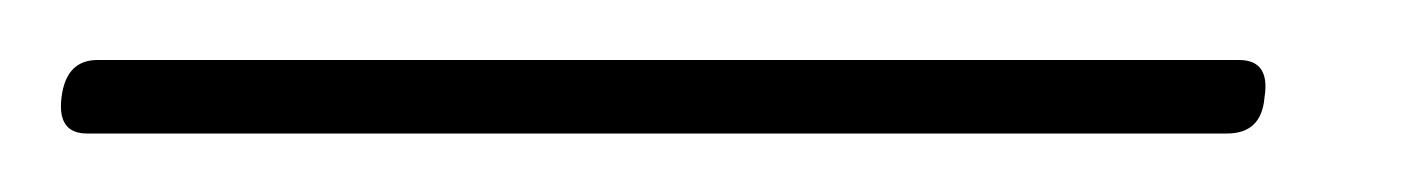

<svg xmlns="http://www.w3.org/2000/svg" viewBox="-51 56 475 64"><path d="M-30.5 88.5Q-29 76 -18.5 76H362Q372.5 76 370.5 88.5Q369.5 100.5 358 100.5H-22Q-32 100.5 -30.5 88.5Z"/></svg>

Font: Fraunces 72pt Soft Thin
Style: Italic
Weight: 100
Italic angle: -16°
Version: Version 1.000;[0bf87f6ff]